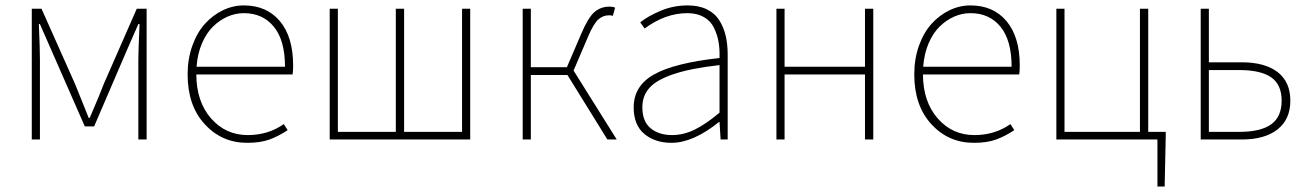

<svg xmlns="http://www.w3.org/2000/svg" viewBox="-20 -510 4784 702"><path d="M96.2 0V-478H131.8L253.9 -204.1Q260.7 -186.5 278.1 -144.3Q295.4 -102.1 304.2 -79.1H308.1Q347.7 -170.9 359.9 -204.1L480 -478H516.1V0H485.8V-292Q485.8 -318.4 490.2 -421.9H485.8Q484.9 -419.4 443.8 -326.2L324.2 -47.9H290L168 -326.2Q127 -419.4 126 -421.9H122.1Q126 -330.1 126 -292V0Z M871.6 -461.9Q841.3 -461.9 812.5 -449.5Q783.7 -437 759.3 -413.3Q734.9 -389.6 718.5 -351.6Q702.1 -313.5 698.7 -266.1H1022Q1022 -362.3 981.4 -412.1Q940.9 -461.9 871.6 -461.9ZM883.8 12.2Q791 12.2 728.5 -55.9Q666 -124 666 -237.8Q666 -294.4 683.1 -342.5Q700.2 -390.6 729 -422.6Q757.8 -454.6 794.7 -472.4Q831.5 -490.2 871.6 -490.2Q955.1 -490.2 1003.4 -432.6Q1051.8 -375 1051.8 -270Q1051.8 -250 1049.8 -237.8H697.8Q698.2 -138.2 751.7 -77.1Q805.2 -16.1 885.7 -16.1Q960.4 -16.1 1017.6 -56.2L1031.7 -34.2Q998 -11.7 965.1 0.2Q932.1 12.2 883.8 12.2Z M1185.5 0V-478H1215.3V-27.8H1427.2V-478H1457.5V-27.8H1669.4V-478H1699.2V0Z M1891.1 0V-478H1920.9V-264.2H2052.7L2105 -386.2Q2130.9 -446.8 2153.8 -466.3Q2176.8 -485.8 2209 -485.8Q2221.2 -485.8 2229 -481.9L2220.7 -452.1Q2214.8 -454.1 2207 -454.1Q2185.1 -454.1 2168 -439.2Q2150.9 -424.3 2130.9 -377.9L2077.1 -252L2234.9 0H2200.7L2054.7 -235.8H1920.9V0Z M2435.1 12.2Q2375 12.2 2335.9 -20.3Q2296.9 -52.7 2296.9 -117.2Q2296.9 -196.3 2371.6 -238Q2446.3 -279.8 2610.8 -297.9Q2611.8 -330.1 2607.2 -356.9Q2602.5 -383.8 2590.3 -408.7Q2578.1 -433.6 2553.2 -447.8Q2528.3 -461.9 2492.7 -461.9Q2413.1 -461.9 2336.9 -405.8L2320.8 -428.2Q2350.1 -451.7 2396.2 -470.9Q2442.4 -490.2 2494.6 -490.2Q2535.2 -490.2 2564.5 -475.8Q2593.8 -461.4 2609.9 -435.8Q2626 -410.2 2633.3 -379.2Q2640.6 -348.1 2640.6 -310.1V0H2614.7L2610.8 -64H2608.9Q2514.2 12.2 2435.1 12.2ZM2437 -16.1Q2479 -16.1 2520 -36.1Q2561 -56.2 2610.8 -98.1V-272Q2506.8 -260.3 2444.3 -239.5Q2381.8 -218.8 2355.2 -189.5Q2328.6 -160.2 2328.6 -118.2Q2328.6 -65.9 2358.9 -41Q2389.2 -16.1 2437 -16.1Z M2818.8 0V-478H2848.6V-266.1H3142.6V-478H3172.9V0H3142.6V-237.8H2848.6V0Z M3528.3 -461.9Q3498 -461.9 3469.2 -449.5Q3440.4 -437 3416 -413.3Q3391.6 -389.6 3375.2 -351.6Q3358.9 -313.5 3355.5 -266.1H3678.7Q3678.7 -362.3 3638.2 -412.1Q3597.7 -461.9 3528.3 -461.9ZM3540.5 12.2Q3447.8 12.2 3385.3 -55.9Q3322.8 -124 3322.8 -237.8Q3322.8 -294.4 3339.8 -342.5Q3356.9 -390.6 3385.7 -422.6Q3414.6 -454.6 3451.4 -472.4Q3488.3 -490.2 3528.3 -490.2Q3611.8 -490.2 3660.2 -432.6Q3708.5 -375 3708.5 -270Q3708.5 -250 3706.5 -237.8H3354.5Q3355 -138.2 3408.4 -77.1Q3461.9 -16.1 3542.5 -16.1Q3617.2 -16.1 3674.3 -56.2L3688.5 -34.2Q3654.8 -11.7 3621.8 0.2Q3588.9 12.2 3540.5 12.2Z M4211.9 171.9V0H3842.3V-478H3872.1V-27.8H4147.9V-478H4178.2V-27.8H4242.2V-12.2L4238.3 171.9Z M4370.1 0V-478H4399.9V-282.2H4520Q4605 -282.2 4651.4 -246.3Q4697.8 -210.4 4697.8 -142.1Q4697.8 -73.7 4651.1 -36.9Q4604.5 0 4520 0ZM4399.9 -27.8H4509.8Q4589.4 -27.8 4627.7 -55.4Q4666 -83 4666 -142.1Q4666 -200.7 4627.7 -227.3Q4589.4 -253.9 4509.8 -253.9H4399.9Z"/></svg>

Font: Source Sans 3 ExtraLight
Style: Regular
Weight: 200
Designer: Paul D. Hunt
Foundry: Adobe
Version: Version 3.052;hotconv 1.1.0;makeotfexe 2.6.0